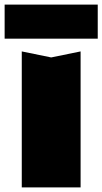

<svg xmlns="http://www.w3.org/2000/svg" viewBox="-46 -809 442 829"><path d="M-26 -642V-789H376V-642ZM48 -587 175 -561 302 -587V0H48Z"/></svg>

Font: Bounded
Style: Regular
Weight: 900
Designer: Vlad Churkin
Version: Version 1.0